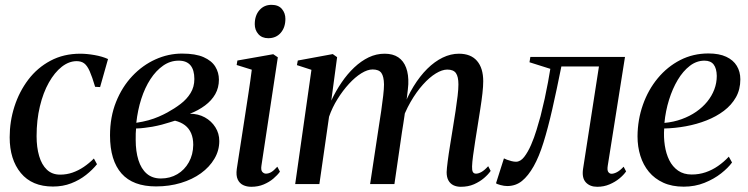

<svg xmlns="http://www.w3.org/2000/svg" viewBox="-20 -742 3017 774"><path d="M193.5 10Q109 10 64 -44.5Q19 -99 19 -188.5Q19 -252.5 38.2 -312.5Q57.5 -372.5 94 -420.8Q130.5 -469 183.5 -497.2Q236.5 -525.5 303.5 -525.5Q330 -525.5 361.2 -520Q392.5 -514.5 415.5 -504L383.5 -391L363.5 -392Q351.5 -432.5 341.5 -455Q331.5 -477.5 319.5 -486.5Q307.5 -495.5 289 -495.5Q258 -495.5 229 -472.8Q200 -450 177 -409.2Q154 -368.5 140.8 -313.2Q127.5 -258 127.5 -193Q127.5 -148 137.8 -113Q148 -78 169 -58Q190 -38 222.5 -38Q248.5 -38 272.2 -46.2Q296 -54.5 317.5 -69Q339 -83.5 358.5 -103L371 -80Q353 -57.5 326.8 -36.8Q300.5 -16 267 -3Q233.5 10 193.5 10Z M609 9.5Q562.5 9.5 527.8 -3.5Q493 -16.5 470 -42.5Q447 -68.5 435.2 -107Q423.5 -145.5 423.5 -196Q423.5 -270.5 447.8 -331Q472 -391.5 513.2 -435.2Q554.5 -479 606.5 -502.5Q658.5 -526 714 -526Q768.5 -526 801 -511.5Q833.5 -497 848 -473.2Q862.5 -449.5 862.5 -421Q862.5 -388.5 847.8 -362.5Q833 -336.5 806.5 -316.8Q780 -297 745.5 -283.5Q779 -283.5 805.8 -268.8Q832.5 -254 848.2 -229Q864 -204 864 -173.5Q864 -135 844.2 -101.8Q824.5 -68.5 790 -43.5Q755.5 -18.5 709 -4.5Q662.5 9.5 609 9.5ZM628.5 -22.5Q665.5 -22.5 694.8 -39.8Q724 -57 741.2 -87.8Q758.5 -118.5 759 -158Q759 -185 750.5 -204.8Q742 -224.5 725.8 -237Q709.5 -249.5 685.5 -255.5Q676.5 -253 663 -248.5Q649.5 -244 632.2 -239.5Q615 -235 593.5 -231Q579.5 -229 563.8 -226.8Q548 -224.5 528.5 -224Q527.5 -214 527.2 -203.8Q527 -193.5 527 -178Q527 -132 538 -96.8Q549 -61.5 571.5 -42Q594 -22.5 628.5 -22.5ZM529.5 -247Q556 -251 578.5 -257.2Q601 -263.5 620 -271.8Q639 -280 654.5 -288.5Q683 -304 708 -323Q733 -342 748.2 -366.8Q763.5 -391.5 763.5 -423.5Q763.5 -460 747.8 -478.8Q732 -497.5 700.5 -497.5Q666.5 -497.5 637.8 -477.5Q609 -457.5 586.5 -423Q564 -388.5 549.5 -343.2Q535 -298 529.5 -247Z M993 11Q974.5 11 960 4Q945.5 -3 938.2 -18.8Q931 -34.5 934.5 -60.5Q936 -71.5 940.8 -101.8Q945.5 -132 952.2 -175Q959 -218 966.5 -267.5Q974 -317 981.8 -367.2Q989.5 -417.5 995 -461L934 -480L937 -498L1081.5 -523.5L1100 -511L1034 -75Q1031 -56 1037.5 -49Q1044 -42 1052 -42Q1062.5 -42 1072.8 -47.8Q1083 -53.5 1098 -70L1108.5 -50Q1098.5 -36 1082 -22Q1065.5 -8 1043 1.5Q1020.5 11 993 11ZM1061.5 -588Q1036 -588 1021.5 -604.5Q1007 -621 1007 -644.5Q1007 -679.5 1025.8 -701Q1044.5 -722.5 1074.5 -722.5Q1102.5 -722.5 1116.5 -705.8Q1130.5 -689 1130.5 -666Q1130.5 -631.5 1111.8 -609.8Q1093 -588 1061.5 -588Z M1339 -511.5 1315.5 -336.5Q1333.5 -375 1356.8 -409.2Q1380 -443.5 1407.8 -469.8Q1435.5 -496 1466.2 -510.8Q1497 -525.5 1530.5 -525.5Q1564 -525.5 1585.5 -511Q1607 -496.5 1617.2 -469Q1627.5 -441.5 1626 -402.5Q1625.5 -394.5 1624 -379.8Q1622.5 -365 1620 -346.2Q1617.5 -327.5 1614 -307L1602.5 -300Q1621.5 -352 1647 -393.5Q1672.5 -435 1702.2 -464.5Q1732 -494 1764.5 -509.8Q1797 -525.5 1830 -525.5Q1878 -525.5 1903 -496.5Q1928 -467.5 1928 -414.5Q1928 -394.5 1924.8 -365.5Q1921.5 -336.5 1916.2 -302.8Q1911 -269 1905.5 -235Q1900.5 -204 1895.5 -172.2Q1890.5 -140.5 1887 -114Q1883.5 -87.5 1883 -71Q1882.5 -55.5 1886.2 -48.8Q1890 -42 1899 -42Q1909 -42 1921 -48.8Q1933 -55.5 1948 -72L1958 -53Q1948 -38.5 1931 -24Q1914 -9.5 1890.8 0.8Q1867.5 11 1837.5 11Q1821 11 1808 4.8Q1795 -1.5 1787.8 -14.5Q1780.5 -27.5 1780.5 -48Q1781 -62.5 1784.8 -91.8Q1788.5 -121 1794.5 -157.2Q1800.5 -193.5 1806 -228.5Q1811.5 -262 1816.5 -294.8Q1821.5 -327.5 1824.8 -355.5Q1828 -383.5 1828 -401.5Q1828 -433 1818 -447.2Q1808 -461.5 1783 -461.5Q1762.5 -461.5 1737 -446Q1711.5 -430.5 1685 -401Q1658.5 -371.5 1635 -330.8Q1611.5 -290 1595.5 -240.5L1615 -309.5Q1613 -293 1610.8 -276.5Q1608.5 -260 1605.8 -243.2Q1603 -226.5 1600.5 -210L1570 0H1472L1506.5 -228Q1512 -262 1516.8 -295.2Q1521.5 -328.5 1524.8 -356.5Q1528 -384.5 1528 -401.5Q1527.5 -433.5 1517.5 -447.8Q1507.5 -462 1482 -462Q1461.5 -462 1436.5 -446.5Q1411.5 -431 1386.8 -404Q1362 -377 1340.8 -343Q1319.5 -309 1306.5 -271.5L1267.5 0H1170L1235.5 -460.5L1177 -479.5L1180.5 -498L1321.5 -524Z M2430 -74Q2427 -55 2432.5 -48.2Q2438 -41.5 2445 -41.5Q2454.5 -41.5 2466.8 -47.8Q2479 -54 2494 -70L2504 -51Q2494 -36.5 2477 -22.5Q2460 -8.5 2437.2 1.2Q2414.5 11 2387.5 11Q2358 11 2341.5 -7Q2325 -25 2330.5 -61.5L2394.5 -474H2243Q2224 -379 2206.5 -302.2Q2189 -225.5 2171 -167.8Q2153 -110 2131.5 -72Q2109.5 -33 2084.2 -12.5Q2059 8 2024.5 8Q2012.5 8 1997.8 4Q1983 0 1979.5 -3L2011.5 -103.5Q2015 -101.5 2023.5 -98.2Q2032 -95 2042 -92.5Q2052 -90 2060 -90Q2078 -90 2093 -109.2Q2108 -128.5 2120.8 -157.8Q2133.5 -187 2143 -218.5Q2152.5 -250 2159 -273.5Q2168 -309 2175.8 -344.2Q2183.5 -379.5 2189.2 -410.8Q2195 -442 2198.5 -464.5L2114.5 -491L2118 -512.5H2499.5Z M2931 -87Q2915.5 -65.5 2887 -43Q2858.5 -20.5 2820 -5Q2781.5 10.5 2736 10.5Q2689 10.5 2654 -5.5Q2619 -21.5 2596 -49.2Q2573 -77 2561.5 -113.8Q2550 -150.5 2550 -192.5Q2550.5 -259.5 2571.8 -319.8Q2593 -380 2631.5 -426.5Q2670 -473 2722 -499.8Q2774 -526.5 2836 -526.5Q2879 -526.5 2907.5 -513.2Q2936 -500 2950.2 -476.5Q2964.5 -453 2964.5 -422Q2964.5 -381.5 2946.8 -350Q2929 -318.5 2898.2 -295.2Q2867.5 -272 2828 -256.5Q2788.5 -241 2744.8 -233Q2701 -225 2657.5 -224Q2655 -189 2660 -155.8Q2665 -122.5 2678 -96.2Q2691 -70 2713.5 -54.2Q2736 -38.5 2768.5 -38.5Q2798 -38.5 2824.5 -47.5Q2851 -56.5 2874.5 -72.8Q2898 -89 2918 -110.5ZM2820 -497.5Q2788 -497.5 2760.8 -476.5Q2733.5 -455.5 2712.2 -420Q2691 -384.5 2677 -339.5Q2663 -294.5 2658.5 -246.5Q2696 -250 2728.2 -261.8Q2760.5 -273.5 2786.5 -291.5Q2812.5 -309.5 2831 -332.2Q2849.5 -355 2859.5 -381.2Q2869.5 -407.5 2869.5 -436Q2869 -466 2857 -481.8Q2845 -497.5 2820 -497.5Z"/></svg>

Font: Merriweather 120pt
Style: Italic
Weight: 400
Italic angle: -7.8°
Version: Version 2.101